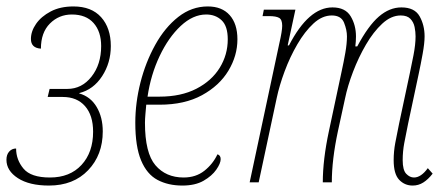

<svg xmlns="http://www.w3.org/2000/svg" viewBox="-35 -566 1392 596"><path d="M117 10Q56 10 20.5 -13Q-15 -36 -15 -70Q-15 -86 -6.5 -95.5Q2 -105 15 -105Q15 -70 38 -42.5Q61 -15 120 -15Q182 -15 218 -54Q254 -93 254 -157Q254 -208 229 -236.5Q204 -265 160 -265H113L119 -290H174Q219 -290 249 -328Q279 -366 279 -423Q279 -468 255.5 -494.5Q232 -521 188 -521Q148 -521 120 -493Q92 -465 92 -415Q61 -417 61 -445Q61 -469 77 -492Q93 -515 122.5 -530.5Q152 -546 193 -546Q249 -546 279 -512.5Q309 -479 309 -423Q309 -371 282 -329.5Q255 -288 211 -277V-276Q246 -266 265 -234Q284 -202 284 -158Q284 -85 238.5 -37.5Q193 10 117 10Z M531 10Q487 10 454 -7.5Q421 -25 403 -68Q385 -111 385 -185Q385 -247 401 -310Q417 -373 447 -427Q477 -481 518.5 -513.5Q560 -546 610 -546Q654 -546 678 -519Q702 -492 702 -444Q702 -393 674 -346.5Q646 -300 592 -270.5Q538 -241 460 -241H419Q418 -230 416.5 -213Q415 -196 415 -185Q415 -91 447.5 -53Q480 -15 535 -15Q573 -15 599.5 -36Q626 -57 640 -87Q650 -84 650 -72Q650 -59 636.5 -39.5Q623 -20 597 -5Q571 10 531 10ZM423 -266H460Q527 -266 574.5 -290.5Q622 -315 647 -355.5Q672 -396 672 -444Q672 -485 653 -503Q634 -521 605 -521Q564 -521 526 -485.5Q488 -450 460.5 -392Q433 -334 423 -266Z M1246 10Q1221 10 1204 -8Q1187 -26 1187 -69Q1187 -96 1192 -122.5Q1197 -149 1204 -183L1237 -338Q1242 -361 1248.5 -394.5Q1255 -428 1255 -453Q1255 -467 1252 -482Q1249 -497 1239 -507.5Q1229 -518 1209 -518Q1179 -518 1151.5 -492.5Q1124 -467 1101 -427.5Q1078 -388 1061 -343.5Q1044 -299 1036 -260L1014 -159Q995 -70 995 0H967Q967 -70 986 -159L1025 -342Q1032 -374 1037 -402.5Q1042 -431 1042 -453Q1042 -473 1033 -495.5Q1024 -518 995 -518Q965 -518 938 -493Q911 -468 888 -428.5Q865 -389 848.5 -344.5Q832 -300 824 -262L768 0H740L832 -431Q841 -470 841 -486Q841 -505 831.5 -510.5Q822 -516 800 -516H780L784 -536H882L858 -425H862Q923 -543 997 -543Q1037 -543 1053.5 -515.5Q1070 -488 1070 -453Q1070 -446 1069.5 -438Q1069 -430 1068 -422H1074Q1108 -486 1141 -514.5Q1174 -543 1211 -543Q1252 -543 1267.5 -515.5Q1283 -488 1283 -453Q1283 -432 1277 -399Q1271 -366 1265 -338L1232 -183Q1225 -149 1220 -122.5Q1215 -96 1215 -69Q1215 -38 1226 -26.5Q1237 -15 1250 -15Q1272 -15 1293 -44L1308 -27Q1294 -9 1279 0.5Q1264 10 1246 10Z"/></svg>

Font: Noto Serif ExtraCondensed Thin
Style: Italic
Weight: 100
Width: 2
Italic angle: -12°
Designer: Monotype Design Team
Foundry: Monotype Imaging Inc.
Version: Version 2.013